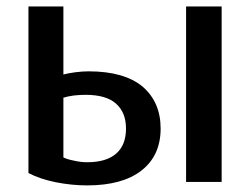

<svg xmlns="http://www.w3.org/2000/svg" viewBox="-20 -559 768 590"><path d="M661.1 0Q661.1 -134.8 661.1 -539.1Q633.8 -539.1 551.8 -539.1Q551.8 -404.3 551.8 0Q579.1 0 661.1 0ZM473.6 -164.1Q473.6 -245.1 418 -293Q361.3 -339.8 252 -339.8Q233.4 -339.8 210.9 -336.9Q189.5 -334 174.8 -330.1Q174.8 -399.4 174.8 -539.1Q148.4 -539.1 67.4 -539.1Q67.4 -411.1 67.4 -27.3Q102.5 -8.8 151.4 1Q200.2 10.7 248 10.7Q356.4 10.7 415 -35.2Q473.6 -81.1 473.6 -164.1ZM367.2 -164.1Q367.2 -113.3 336.9 -86.9Q306.6 -60.5 248 -60.5Q227.5 -60.5 207 -65.4Q186.5 -69.3 174.8 -75.2Q174.8 -136.7 174.8 -258.8Q186.5 -262.7 207 -265.6Q226.6 -267.6 243.2 -267.6Q306.6 -267.6 336.9 -240.2Q367.2 -212.9 367.2 -164.1Z"/></svg>

Font: DaxlinePro-Medium
Style: Medium
Weight: 400
Designer: Hans Reichel
Version: Version 7.502; 2006